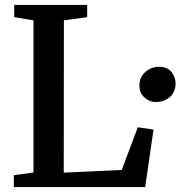

<svg xmlns="http://www.w3.org/2000/svg" viewBox="-20 -763 736 783"><path d="M36.5 0V-48.5L116.5 -59.5V-680L38 -693V-743H335.5V-693L240.5 -680L240 -59L476.5 -70L542 -244L606 -234.5L572 0ZM616 -347Q589 -347 568.8 -365.8Q548.5 -384.5 548.5 -414.5Q548.5 -448 572.5 -469.2Q596.5 -490.5 628 -490.5Q662 -490.5 679 -469.8Q696 -449 696 -422.5Q696 -388 672.8 -367.5Q649.5 -347 616 -347Z"/></svg>

Font: Merriweather 36pt SemiBold
Style: Regular
Weight: 600
Version: Version 2.100